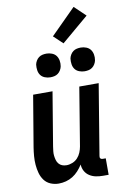

<svg xmlns="http://www.w3.org/2000/svg" viewBox="-105 -1035 710 1102"><g transform="rotate(-10 250.0 -484.0)"><path d="M146 8Q121 8 98.5 -1.5Q76 -11 62 -30Q48 -49 41.5 -72.5Q35 -96 33 -121Q31 -146 33 -171.5Q35 -197 39 -222L89 -520H202L150 -207Q148 -193 146.5 -180Q145 -167 146.5 -154Q148 -141 151.5 -128.5Q155 -116 163 -106.5Q171 -97 182.5 -92.5Q194 -88 208 -88Q225 -88 242.5 -95Q260 -102 272.5 -115.5Q285 -129 292 -146Q299 -163 302 -180L358 -520H471L403 -108Q402 -104 402.5 -100Q403 -96 405.5 -93Q408 -90 411.5 -89Q415 -88 419 -88H436V8H403Q382 8 362 4Q342 0 325 -11Q308 -22 298.5 -39.5Q289 -57 288 -78Q276 -59 261 -42.5Q246 -26 227.5 -14.5Q209 -3 188 2.5Q167 8 146 8ZM404 -601Q388 -601 372.5 -607Q357 -613 348 -625Q339 -637 336.5 -653.5Q334 -670 336 -687Q338 -698 344.5 -709Q351 -720 360.5 -727Q370 -734 381.5 -736.5Q393 -739 405 -739Q421 -739 436.5 -733Q452 -727 461 -715Q470 -703 473 -686.5Q476 -670 473 -653Q471 -642 464.5 -631Q458 -620 448.5 -613Q439 -606 427.5 -603.5Q416 -601 404 -601ZM204 -601Q188 -601 172.5 -607Q157 -613 148 -625Q139 -637 136.5 -653.5Q134 -670 136 -687Q138 -698 144.5 -709Q151 -720 160.5 -727Q170 -734 181.5 -736.5Q193 -739 205 -739Q221 -739 236.5 -733Q252 -727 261 -715Q270 -703 273 -686.5Q276 -670 273 -653Q271 -642 264.5 -631Q258 -620 248.5 -613Q239 -606 227.5 -603.5Q216 -601 204 -601ZM312 -780 259 -830 405 -976 470 -914Z"/></g></svg>

Font: Iosevka Curly
Style: Bold Italic
Weight: 700
Italic angle: -9°
Monospace: yes
Designer: Belleve Invis
Foundry: Belleve Invis
Version: Version 22.1.2; ttfautohint (v1.8.4)